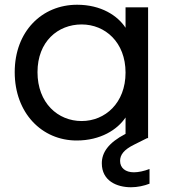

<svg xmlns="http://www.w3.org/2000/svg" viewBox="-20 -582 717 809"><path d="M303 10C404 10 475 -36 509 -87V-18C436 20 409 61 409 106C409 180 472 207 532 207C559 207 587 201 610 192V130C587 139 563 144 544 144C509 144 486 126 486 96C486 71 501 49 546 27L600 0H604V-551H509V-465C476 -516 406 -562 305 -562C156 -562 42 -449 42 -278C42 -106 156 10 303 10ZM138 -278C138 -407 224 -479 324 -479C423 -479 509 -404 509 -276C509 -148 423 -72 324 -72C224 -72 138 -148 138 -278Z"/></svg>

Font: Malmofest
Style: Regular
Weight: 400
Designer: Jonny Pinhorn (Poppins), Kolossal
Version: Version 1.004;Glyphs 3.1.2 (3151)